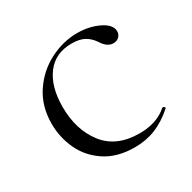

<svg xmlns="http://www.w3.org/2000/svg" viewBox="-102 -497 611 611"><g transform="rotate(-30 203.5 -191.5)"><path d="M37 -185Q37 -249 68.5 -296.5Q100 -344 149.5 -369.5Q199 -395 251 -395Q295 -395 330 -378Q365 -361 365 -336Q365 -325 357 -317Q349 -309 336 -309Q313 -309 296 -337Q283 -356 265.5 -365.5Q248 -375 219 -375Q159 -375 126.5 -331.5Q94 -288 94 -214Q94 -130 137 -74.5Q180 -19 265 -19Q329 -19 368 -54H370Q373 -54 375.5 -51Q378 -48 375 -46Q341 -16 306 -2Q271 12 230 12Q166 12 122.5 -16.5Q79 -45 58 -90Q37 -135 37 -185Z"/></g></svg>

Font: Cormorant Garamond Light
Style: Regular
Weight: 300
Designer: Christian Thalmann (Catharsis Fonts)
Version: Version 3.000